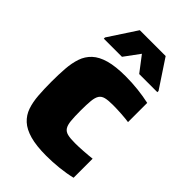

<svg xmlns="http://www.w3.org/2000/svg" viewBox="-217 -804 898 898"><g transform="rotate(45 232.5 -354.5)"><path d="M265 8Q199 8 156.5 -4Q114 -16 89.5 -38.5Q65 -61 54 -93Q43 -125 40 -166Q37 -207 37 -255Q37 -302 40 -342.5Q43 -383 54 -415.5Q65 -448 89.5 -471Q114 -494 156.5 -506Q199 -518 265 -518Q307 -518 347.5 -513.5Q388 -509 424 -501V-374Q405 -377 374.5 -379Q344 -381 317 -381Q286 -381 268.5 -376.5Q251 -372 242.5 -359Q234 -346 231.5 -321Q229 -296 229 -255Q229 -214 231.5 -189Q234 -164 242.5 -151Q251 -138 268.5 -133.5Q286 -129 318 -129Q341 -129 371.5 -131Q402 -133 428 -136V-10Q391 -1 348.5 3.5Q306 8 265 8ZM68 -570V-578L159 -717H330L422 -578V-570H302L244 -646L188 -570Z"/></g></svg>

Font: Saira Thin ExtraBold
Style: Regular
Weight: 800
Version: Version 1.101